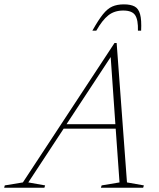

<svg xmlns="http://www.w3.org/2000/svg" viewBox="-80 -882 746 902"><path d="M516.5 -25 596 -11 592.5 0H394L397.5 -11L481.5 -25L463.5 -277.5H219L53 -25L132 -11L128.5 0H-60.5L-57.5 -11L27.5 -25L458 -680H468ZM232.5 -298.5H462L440 -614ZM499 -832.5Q457.5 -832.5 429 -810Q400.5 -787.5 372.5 -738H354Q382 -788 403.5 -814.8Q425 -841.5 447.8 -851.5Q470.5 -861.5 502 -861.5Q534 -861.5 552.5 -851.5Q571 -841.5 578.2 -814.8Q585.5 -788 583 -738H568Q569.5 -788.5 555 -810.5Q540.5 -832.5 499 -832.5Z"/></svg>

Font: Newsreader Text ExtraLight
Style: Italic
Weight: 275
Italic angle: -17°
Designer: Hugues Gentile
Foundry: Production Type
Version: Version 1.001